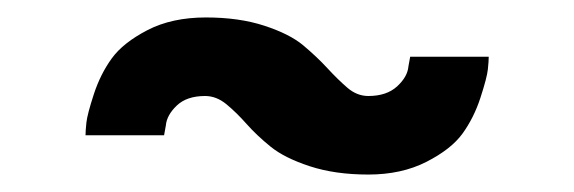

<svg xmlns="http://www.w3.org/2000/svg" viewBox="-20 -440 658 220"><path d="M215 -330Q194 -330 182.5 -319Q171 -308 170 -296L168 -285H78Q78 -290 79 -299.5Q80 -309 87.5 -332Q95 -355 108 -373Q121 -391 149 -405.5Q177 -420 216 -420Q254 -420 283 -410.5Q312 -401 327.5 -388Q343 -375 355 -362Q367 -349 378 -339.5Q389 -330 402 -330Q423 -330 435 -341Q447 -352 448 -364L450 -375H540Q540 -370 539 -360.5Q538 -351 530.5 -328Q523 -305 510 -287Q497 -269 468.5 -254.5Q440 -240 402 -240Q364 -240 335 -249.5Q306 -259 290 -272Q274 -285 262.5 -298Q251 -311 239.5 -320.5Q228 -330 215 -330Z"/></svg>

Font: Hermit
Style: Regular
Weight: 400
Designer: Pablo Caro
Version: Version 2.000;PS 002.000;hotconv 1.0.88;makeotf.lib2.5.64775